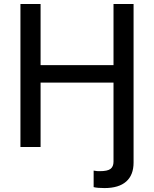

<svg xmlns="http://www.w3.org/2000/svg" viewBox="-20 -748 784 977"><path d="M456.5 204.1V120.1Q465.8 122.1 473.9 122.6Q481.9 123 487.8 123Q527.3 123 542.5 111.3Q557.6 99.6 557.6 74.7V-62.5H659.7V79.1Q659.7 142.6 622.1 175.8Q584.5 209 511.7 209Q495.1 209 480.2 207.8Q465.3 206.5 456.5 204.1ZM84 0V-727.5H186.5V-416.5H557.6V-727.5H659.7V0H557.6V-327.6H186.5V0Z"/></svg>

Font: Inter Cardless
Style: Regular
Weight: 400
Designer: Rasmus Andersson
Foundry: rsms
Version: Version 4.001;git-9221beed3